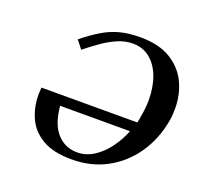

<svg xmlns="http://www.w3.org/2000/svg" viewBox="-118 -788 965 930"><g transform="rotate(20 364.5 -323.0)"><path d="M204 -503 171 -545Q219 -583 260 -608Q301 -633 347 -645.5Q393 -658 453 -658Q551 -658 612 -620Q673 -582 701 -521.5Q729 -461 729 -392Q729 -376 728 -359.5Q727 -343 724 -327Q707 -229 655 -152.5Q603 -76 523 -32Q443 12 341 12Q247 12 190.5 -21Q134 -54 109 -109Q84 -164 84 -228Q84 -237 84.5 -246Q85 -255 86 -265H580Q582 -272 583.5 -281Q585 -290 586 -297Q595 -344 595 -384Q595 -453 575 -505.5Q555 -558 518 -587.5Q481 -617 431 -617Q391 -617 352.5 -600.5Q314 -584 277 -558Q240 -532 204 -503ZM561 -213H201Q209 -121 250.5 -75Q292 -29 355 -29Q400 -29 440.5 -55Q481 -81 512 -123.5Q543 -166 561 -213Z"/></g></svg>

Font: Libertinus Serif SemiBold
Style: Italic
Weight: 600
Italic angle: -11.5°
Designer: Philipp H. Poll, Khaled Hosny
Foundry: Caleb Maclennan
Version: Version 7.051;RELEASE